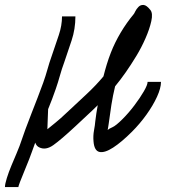

<svg xmlns="http://www.w3.org/2000/svg" viewBox="-73 -574 691 774"><path d="M-53 180Q-53 168 -45.5 144Q-38 120 -27 93.5Q-16 67 -6.5 45Q3 23 6 14Q29 -54 54 -117Q79 -180 101 -240Q111 -268 118.5 -295Q126 -322 135 -347Q151 -394 164 -432.5Q177 -471 177 -508H231Q231 -457 215.5 -410.5Q200 -364 186 -323Q176 -296 168.5 -269Q161 -242 152 -216Q145 -195 137 -174.5Q129 -154 121 -134Q120 -118 119.5 -95Q119 -72 118 -53Q129 -62 150 -79Q171 -96 194 -118Q239 -160 276 -194.5Q313 -229 344 -266Q350 -290 357.5 -314.5Q365 -339 374 -362Q390 -403 413.5 -442.5Q437 -482 466 -517Q468 -519 472.5 -528.5Q477 -538 485.5 -546.5Q494 -555 506 -554Q518 -553 533 -534Q544 -521 537 -489Q530 -457 513.5 -419.5Q497 -382 477 -349Q434 -278 391 -226Q382 -189 376 -151Q370 -113 365 -74Q364 -67 363 -61Q362 -55 361 -50Q366 -55 380 -61Q394 -67 421 -94Q446 -119 469 -149.5Q492 -180 507 -206Q522 -232 522 -244H576Q576 -219 560 -184Q544 -149 517.5 -112Q491 -75 459 -43Q417 -1 383 21Q349 43 328 38.5Q307 34 304 -4Q302 -27 306 -48.5Q310 -70 311 -84Q313 -101 315.5 -117.5Q318 -134 321 -150Q300 -129 277.5 -108.5Q255 -88 231 -65Q173 -11 142 11Q111 33 85 20Q74 15 69 1Q66 10 62.5 19Q59 28 56 37Q53 46 44.5 68Q36 90 25.5 115Q15 140 8 158.5Q1 177 1 180Z"/></svg>

Font: Syne Tactile
Style: Regular
Weight: 400
Designer: Lucas Descroix
Foundry: Bonjour Monde
Version: Version 2.100; ttfautohint (v1.8.3)